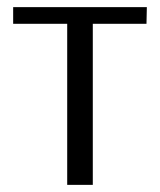

<svg xmlns="http://www.w3.org/2000/svg" viewBox="-20 -520 450 540"><path d="M169 0V-453H17V-500H393L392 -453H241V0Z"/></svg>

Font: Arsenal
Style: Regular
Weight: 400
Designer: Andrij Shevchenko
Foundry: Stairsfor
Version: Version 2.001;PS 002.001;hotconv 1.0.88;makeotf.lib2.5.64775